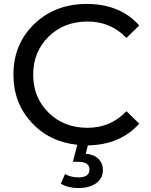

<svg xmlns="http://www.w3.org/2000/svg" viewBox="-20 -728 763 972"><path d="M423 -81Q540 -81 620 -165L685 -102Q589 5 425 8L414 50Q456 54 478.5 76.5Q501 99 501 133Q501 175 467 199.5Q433 224 377 224Q325 224 288 202L309 153Q339 170 377 170Q433 170 433 130Q433 91 376 91H349L371 5Q229 -10 138.5 -109Q48 -208 48 -350Q48 -505 153.5 -606.5Q259 -708 419 -708Q588 -708 685 -599L620 -536Q541 -619 423 -619Q304 -619 226 -542.5Q148 -466 148 -350Q148 -234 226 -157.5Q304 -81 423 -81Z"/></svg>

Font: false
Style: Regular
Weight: 500
Designer: Julieta Ulanovsky
Foundry: Julieta Ulanovsky
Version: Version 7.222;hotconv 1.0.109;makeotfexe 2.5.65596